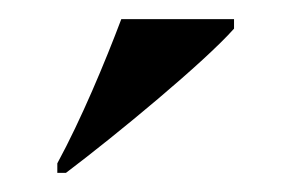

<svg xmlns="http://www.w3.org/2000/svg" viewBox="-20 -786 305 201"><path d="M40 -615V-605H49C102 -645 194 -721 225 -756V-766H107C90 -721 65 -661 40 -615Z"/></svg>

Font: Noto Serif Display ExtraCondensed
Style: Bold
Weight: 700
Width: 2
Designer: Monotype Design Team
Foundry: Monotype Imaging Inc.
Version: Version 2.009